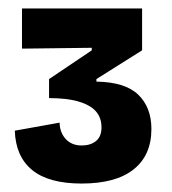

<svg xmlns="http://www.w3.org/2000/svg" viewBox="-20 -695 407 454"><path d="M173 -261Q95 -261 56 -293Q17 -325 15 -386L121 -405Q121 -390 127.5 -377.5Q134 -365 145.5 -358Q157 -351 173 -351Q194 -351 207 -361.5Q220 -372 220 -394Q220 -417 206.5 -432Q193 -447 165.5 -455Q138 -463 96 -463V-508L197 -576V-582L32 -580V-675H316V-576L208 -508V-502Q276 -501 307 -471Q338 -441 338 -390Q338 -328 296 -294.5Q254 -261 173 -261Z"/></svg>

Font: Bricolage Grotesque 36pt SemiCondensed
Style: Bold
Weight: 700
Width: 4
Designer: Mathieu Triay
Foundry: Atelier Triay
Version: Version 1.001;gftools[0.9.33.dev8+g029e19f]